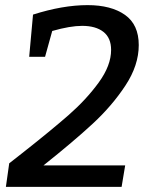

<svg xmlns="http://www.w3.org/2000/svg" viewBox="-20 -730 581 750"><path d="M150 -84H469L455 0H3L16 -92L67 -132Q180 -221 248.5 -281Q317 -341 365.5 -407.5Q414 -474 414 -535Q414 -582 384 -605.5Q354 -629 301 -629Q254 -629 184 -609L156 -508H94L109 -673Q225 -710 322 -710Q414 -710 468 -672Q522 -634 522 -554Q522 -475 470 -396Q418 -317 343 -247.5Q268 -178 150 -84Z"/></svg>

Font: Bitter Pro Medium
Style: Italic
Weight: 500
Italic angle: -9°
Designer: Sol Matas, and Bitter project Authors
Foundry: Sol Matas
Version: Version 1.010